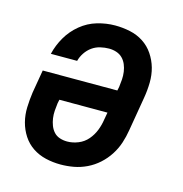

<svg xmlns="http://www.w3.org/2000/svg" viewBox="-87 -618 673 706"><g transform="rotate(15 250.0 -265.0)"><path d="M204 8Q175 8 147.5 1.5Q120 -5 97.5 -20Q75 -35 60 -58Q45 -81 38 -108Q31 -135 32 -164Q33 -193 37 -221L52 -309H336L339 -323Q341 -338 342 -352.5Q343 -367 341 -381.5Q339 -396 333.5 -409Q328 -422 318.5 -431.5Q309 -441 295.5 -445.5Q282 -450 267 -450Q251 -450 234 -446Q217 -442 203 -432Q189 -422 179 -407Q169 -392 165 -376H65Q73 -410 91 -441Q109 -472 137 -495Q165 -518 199 -528Q233 -538 267 -538Q296 -538 324 -532Q352 -526 375 -511Q398 -496 413.5 -473Q429 -450 436.5 -423.5Q444 -397 443.5 -367.5Q443 -338 438 -309L416 -179Q412 -154 404 -129.5Q396 -105 381.5 -82.5Q367 -60 347 -42Q327 -24 303 -12.5Q279 -1 254 3.5Q229 8 204 8ZM206 -80Q227 -80 248 -88.5Q269 -97 283.5 -114Q298 -131 306 -151.5Q314 -172 317 -193L322 -221H139L136 -207Q134 -192 133 -177.5Q132 -163 134 -149Q136 -135 141 -122Q146 -109 155 -99Q164 -89 177.5 -84.5Q191 -80 206 -80Z"/></g></svg>

Font: Iosevka Slab Semibold Oblique
Style: Regular
Weight: 600
Italic angle: -9°
Monospace: yes
Designer: Belleve Invis
Foundry: Belleve Invis
Version: Version 11.1.1; ttfautohint (v1.8.3)